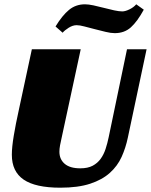

<svg xmlns="http://www.w3.org/2000/svg" viewBox="-20 -864 701 892"><path d="M267 -227Q262 -205 259 -189Q256 -173 256 -159Q256 -124 280.5 -103Q305 -82 353 -82Q388 -82 410.5 -94Q433 -106 447.5 -126Q462 -146 470.5 -172Q479 -198 485 -227L570 -635H661L574 -225Q564 -177 545 -135Q526 -93 490.5 -61Q455 -29 399 -10.5Q343 8 260 8Q145 8 90 -29.5Q35 -67 35 -145Q35 -180 44 -234Q53 -288 67 -351L128 -635H355ZM648 -819Q618 -764 588 -737Q558 -710 513 -710Q495 -710 470.5 -716Q446 -722 420.5 -728.5Q395 -735 372.5 -741Q350 -747 336 -747Q318 -747 299 -735Q280 -723 271 -712L238 -741Q269 -792 300.5 -818Q332 -844 375 -844Q391 -844 414.5 -839Q438 -834 462.5 -827.5Q487 -821 510 -816Q533 -811 548 -811Q562 -811 581.5 -820.5Q601 -830 613 -844Z"/></svg>

Font: Racing Sans One
Style: Regular
Weight: 400
Designer: Pablo Impallari, Rodrigo Fuenzalida
Foundry: Pablo Impallari, Rodrigo Fuenzalida
Version: Version 1.001; ttfautohint (v0.8) -G 200 -r 50